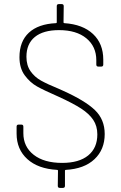

<svg xmlns="http://www.w3.org/2000/svg" viewBox="-20 -821 592 937"><path d="M262 86 263 12Q263 8 259 8Q166 3 113.5 -44.5Q61 -92 61 -169V-203Q61 -213 71 -213H84Q94 -213 94 -203V-171Q94 -105 144.5 -65.5Q195 -26 283 -26Q366 -26 410.5 -62.5Q455 -99 455 -165Q455 -206 435 -236Q415 -266 375.5 -291.5Q336 -317 266 -349Q195 -380 161 -399Q127 -418 101 -453Q75 -488 75 -542Q75 -619 121 -661.5Q167 -704 253 -708Q257 -708 257 -712V-791Q257 -801 267 -801H281Q291 -801 291 -791L290 -712Q290 -708 294 -708Q384 -702 434 -655Q484 -608 484 -530V-506Q484 -496 474 -496H460Q450 -496 450 -506V-527Q450 -594 401.5 -634Q353 -674 268 -674Q191 -674 150 -640.5Q109 -607 109 -544Q109 -502 129 -473.5Q149 -445 180.5 -427.5Q212 -410 266 -388L286 -379Q395 -330 443 -284Q491 -238 491 -167Q491 -91 441 -44Q391 3 301 8Q297 8 297 12V86Q297 96 287 96H272Q262 96 262 86Z"/></svg>

Font: Barlow GEO Extra Light
Style: Regular
Weight: 200
Designer: Jeremy Tribby
Foundry: Tribby Type
Version: Version 1.408